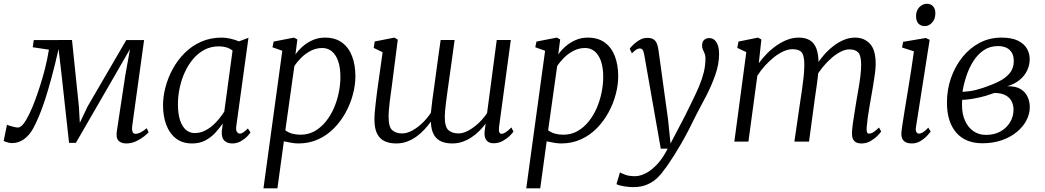

<svg xmlns="http://www.w3.org/2000/svg" viewBox="-48 -770 5682 1044"><path d="M637.5 10Q612 10 597 -4.5Q582 -19 587 -54.5L633.5 -361.5L659 -503.5L578.5 -363.5L364.5 7H327.5L286.5 -366L270.5 -503.5Q251 -417.5 232.5 -349Q214 -280.5 196.8 -227.8Q179.5 -175 163 -136Q146.5 -97 131.5 -70Q111 -33.5 81.8 -12.8Q52.5 8 18.5 8Q9.5 8 -0.2 6Q-10 4 -17.8 1Q-25.5 -2 -28 -4L-10 -92Q-7.5 -90 4.2 -86.2Q16 -82.5 29.5 -79.5Q43 -76.5 49.5 -76.5Q64 -76.5 80 -97.2Q96 -118 112 -151.5Q128 -185 142.8 -224.8Q157.5 -264.5 169.5 -302.5Q176 -323 182.8 -346Q189.5 -369 196 -394.2Q202.5 -419.5 208 -446Q213.5 -472.5 218 -500L130 -513L135.5 -552L343.5 -552.5L381 -190.5L386 -102L428 -190.5L638.5 -552H735.5L671 -86Q670.5 -80 670 -69.8Q669.5 -59.5 673.8 -51Q678 -42.5 690 -42.5Q702.5 -42.5 718.8 -51.2Q735 -60 750 -73L760 -51Q754.5 -44 736.5 -29.2Q718.5 -14.5 692.8 -2.2Q667 10 637.5 10Z M1237 -85.5Q1233.5 -61 1240.8 -52.2Q1248 -43.5 1256 -43.5Q1266 -43.5 1276 -50.8Q1286 -58 1300 -71.5L1314 -50Q1310.5 -43.5 1297 -29.2Q1283.5 -15 1262.2 -2.5Q1241 10 1215 10Q1188 10 1172 -5.2Q1156 -20.5 1158 -56.5L1163.5 -98.5Q1145 -72.5 1122 -47.5Q1099 -22.5 1068.2 -6.2Q1037.5 10 996.5 10Q944 10 909 -17Q874 -44 856.2 -91Q838.5 -138 838.5 -198.5Q838.5 -245 851.8 -295.8Q865 -346.5 891 -394.5Q917 -442.5 955.5 -481.2Q994 -520 1044.8 -542.8Q1095.5 -565.5 1158 -565.5Q1179 -565.5 1204.8 -559.8Q1230.5 -554 1251.5 -545L1303 -564.5ZM1216.5 -495Q1201.5 -507 1182.8 -512.5Q1164 -518 1142.5 -518Q1099.5 -518 1064.5 -499.8Q1029.5 -481.5 1002.5 -449.8Q975.5 -418 957 -377.5Q938.5 -337 929 -292.2Q919.5 -247.5 919.5 -203.5Q919.5 -151.5 931 -116.5Q942.5 -81.5 963 -64Q983.5 -46.5 1010 -46.5Q1038.5 -46.5 1063 -58Q1087.5 -69.5 1107.8 -87.2Q1128 -105 1144 -125Q1160 -145 1171.5 -163Z M1384.5 254 1487 -494 1433.5 -513 1440 -544 1550.5 -565.5 1569 -555.5 1558.5 -474Q1574.5 -497 1598.5 -518Q1622.5 -539 1653 -552.2Q1683.5 -565.5 1718.5 -565.5Q1775 -565.5 1811.8 -538.5Q1848.5 -511.5 1866.5 -464Q1884.5 -416.5 1884.5 -355Q1884.5 -308.5 1871.2 -257.8Q1858 -207 1832.2 -159.5Q1806.5 -112 1769 -73.5Q1731.5 -35 1682.5 -12.5Q1633.5 10 1574.5 10Q1556 10 1535.2 6.2Q1514.5 2.5 1495.5 -1.5L1460.5 254ZM1503.5 -61.5Q1520 -49 1541.2 -43.2Q1562.5 -37.5 1586 -37.5Q1629 -37.5 1663.5 -57.2Q1698 -77 1724.2 -109.8Q1750.5 -142.5 1768 -183.2Q1785.5 -224 1794.2 -267.5Q1803 -311 1803 -351Q1803 -402.5 1790.8 -437.5Q1778.5 -472.5 1756.5 -490.8Q1734.5 -509 1704 -509Q1671 -509 1641.2 -493.5Q1611.5 -478 1588.8 -455Q1566 -432 1552.5 -410Z M2081 -290Q2079 -275 2076.2 -255.8Q2073.5 -236.5 2071 -215.5Q2068.5 -194.5 2066.8 -173.5Q2065 -152.5 2065 -134Q2065 -79 2085.2 -61.8Q2105.5 -44.5 2138.5 -44.5Q2165.5 -44.5 2195.2 -61Q2225 -77.5 2251.2 -103.5Q2277.5 -129.5 2295 -157Q2298 -189.5 2303 -226.8Q2308 -264 2313 -298.5Q2319 -342 2324.8 -385.8Q2330.5 -429.5 2336.5 -471.2Q2342.5 -513 2348 -552.5H2424Q2411 -459 2402 -393.2Q2393 -327.5 2386.5 -283.2Q2380 -239 2376.8 -210.8Q2373.5 -182.5 2372 -164.8Q2370.5 -147 2370.5 -134Q2370.5 -79 2391 -61.8Q2411.5 -44.5 2445 -44.5Q2471.5 -44.5 2500.5 -60.8Q2529.5 -77 2556 -102.2Q2582.5 -127.5 2600.5 -155.5L2653 -552.5H2729.5L2665.5 -79.5Q2663 -60 2667 -51.2Q2671 -42.5 2678.5 -42.5Q2689 -42.5 2701.8 -50.8Q2714.5 -59 2732.5 -77L2744 -54.5Q2740 -48 2724.8 -32.5Q2709.5 -17 2686.5 -4Q2663.5 9 2636 9Q2608 9 2595.8 -8.8Q2583.5 -26.5 2587.5 -58.5L2592.5 -97.5Q2577.5 -77 2558 -57.8Q2538.5 -38.5 2515.5 -23.2Q2492.5 -8 2466.5 1Q2440.5 10 2411 10Q2377 10 2351.8 -0.8Q2326.5 -11.5 2311.8 -36.5Q2297 -61.5 2295 -104V-109Q2279 -86.5 2259.2 -65.2Q2239.5 -44 2215.8 -27Q2192 -10 2164.8 0Q2137.5 10 2106.5 10Q2071 10 2044.2 -2Q2017.5 -14 2002.8 -42.5Q1988 -71 1988 -121Q1988 -138 1990 -161.8Q1992 -185.5 1995 -211Q1998 -236.5 2000.8 -258.8Q2003.5 -281 2005.5 -294L2032.5 -486L1984 -509.5L1989.5 -544.5L2096.5 -565.5L2115 -554.5Z M2813.5 254 2916 -494 2862.5 -513 2869 -544 2979.5 -565.5 2998 -555.5 2987.5 -474Q3003.5 -497 3027.5 -518Q3051.5 -539 3082 -552.2Q3112.5 -565.5 3147.5 -565.5Q3204 -565.5 3240.8 -538.5Q3277.5 -511.5 3295.5 -464Q3313.5 -416.5 3313.5 -355Q3313.5 -308.5 3300.2 -257.8Q3287 -207 3261.2 -159.5Q3235.5 -112 3198 -73.5Q3160.5 -35 3111.5 -12.5Q3062.5 10 3003.5 10Q2985 10 2964.2 6.2Q2943.5 2.5 2924.5 -1.5L2889.5 254ZM2932.5 -61.5Q2949 -49 2970.2 -43.2Q2991.5 -37.5 3015 -37.5Q3058 -37.5 3092.5 -57.2Q3127 -77 3153.2 -109.8Q3179.5 -142.5 3197 -183.2Q3214.5 -224 3223.2 -267.5Q3232 -311 3232 -351Q3232 -402.5 3219.8 -437.5Q3207.5 -472.5 3185.5 -490.8Q3163.5 -509 3133 -509Q3100 -509 3070.2 -493.5Q3040.5 -478 3017.8 -455Q2995 -432 2981.5 -410Z M3455 -472.5Q3451.5 -493 3445.5 -499.8Q3439.5 -506.5 3431 -506.5Q3421 -506.5 3411.2 -500Q3401.5 -493.5 3388 -480L3376 -505Q3380 -511.5 3394 -525.5Q3408 -539.5 3428.2 -551.8Q3448.5 -564 3471.5 -564Q3494 -564 3506.2 -555.5Q3518.5 -547 3524.2 -532Q3530 -517 3532.5 -497Q3539 -450.5 3545.5 -404Q3552 -357.5 3558.2 -311Q3564.5 -264.5 3571 -218Q3577.5 -171.5 3584 -125L3598 10.5L3677.5 -141.5Q3698 -184 3717.5 -223.2Q3737 -262.5 3753 -300.2Q3769 -338 3778.5 -375.8Q3788 -413.5 3788 -453.5Q3788 -468.5 3783.2 -479.5Q3778.5 -490.5 3774 -500.2Q3769.5 -510 3769.5 -521.5Q3769.5 -543 3780.8 -553Q3792 -563 3808 -563Q3825 -563 3837 -552.8Q3849 -542.5 3855.5 -523Q3862 -503.5 3862 -475.5Q3862 -422 3841.8 -363.8Q3821.5 -305.5 3793 -250.5Q3764.5 -195.5 3740 -150Q3718 -104.5 3697.2 -64.5Q3676.5 -24.5 3657 9.2Q3637.5 43 3620.2 70.5Q3603 98 3588.2 119.5Q3573.5 141 3561 156.5Q3547.5 177 3525.5 198Q3503.5 219 3471.5 233.2Q3439.5 247.5 3395 247.5Q3373.5 247.5 3346.2 243.2Q3319 239 3304 231.5L3323 167.5Q3331 172 3351.2 180Q3371.5 188 3405.5 188Q3431 188 3461.2 173.2Q3491.5 158.5 3523 125.8Q3554.5 93 3582.5 38.5H3545Z M4092 -555.5 4078 -426.5Q4098.5 -454.5 4123.5 -479.8Q4148.5 -505 4176.8 -524.2Q4205 -543.5 4234.8 -554.5Q4264.5 -565.5 4295 -565.5Q4332 -565.5 4356 -550.8Q4380 -536 4391.5 -504.8Q4403 -473.5 4403 -424Q4403 -420 4402.8 -415.8Q4402.5 -411.5 4402.2 -406.8Q4402 -402 4401.5 -397L4388.5 -411.5Q4407 -442 4431 -469.8Q4455 -497.5 4482.8 -519Q4510.5 -540.5 4540.2 -553Q4570 -565.5 4601 -565.5Q4651 -565.5 4682.2 -532.2Q4713.5 -499 4713.5 -422.5Q4713.5 -400 4709.5 -369.8Q4705.5 -339.5 4700 -307.2Q4694.5 -275 4689.5 -246Q4685 -220 4679.8 -190.2Q4674.5 -160.5 4670.5 -131.2Q4666.5 -102 4664.5 -77.5Q4663.5 -61 4666 -52.2Q4668.5 -43.5 4676.5 -43.5Q4688.5 -43.5 4701 -51.2Q4713.5 -59 4731.5 -76.5L4743.5 -55Q4738.5 -47.5 4723.5 -32Q4708.5 -16.5 4686 -3.2Q4663.5 10 4636.5 10Q4618.5 10 4606.8 3.8Q4595 -2.5 4589.5 -15.2Q4584 -28 4584.5 -47.5Q4585.5 -70.5 4589.8 -101Q4594 -131.5 4599.5 -164Q4605 -196.5 4609.5 -226Q4614 -254 4620 -287.2Q4626 -320.5 4630.2 -354.5Q4634.5 -388.5 4634.5 -417.5Q4634.5 -467 4619 -484.2Q4603.5 -501.5 4570.5 -501.5Q4549 -501.5 4524.2 -489.2Q4499.5 -477 4474.2 -455.2Q4449 -433.5 4426 -405.5Q4403 -377.5 4385.5 -346L4403 -394Q4401.5 -371 4398.2 -344.8Q4395 -318.5 4391.2 -292.8Q4387.5 -267 4384 -244L4351 0H4271.5L4304 -223Q4308.5 -252 4313.5 -286.2Q4318.5 -320.5 4322 -354.8Q4325.5 -389 4325.5 -417.5Q4325.5 -467 4311.5 -484.8Q4297.5 -502.5 4260.5 -502.5Q4238.5 -502.5 4213 -491.2Q4187.5 -480 4161.8 -459.8Q4136 -439.5 4112.2 -413.5Q4088.5 -387.5 4070 -358L4021.5 0H3945L4010 -486.5L3961 -509.5L3967.5 -544L4073.5 -565.5Z M4909 10Q4892 10 4878.8 4.2Q4865.5 -1.5 4858.8 -14.8Q4852 -28 4853.5 -50Q4855 -68.5 4860.8 -105Q4866.5 -141.5 4874.2 -189.2Q4882 -237 4890.8 -290Q4899.5 -343 4907.5 -395Q4915.5 -447 4921.5 -491L4857 -511.5L4862.5 -542.5L4986.5 -563.5L5007 -553.5L4932.5 -78.5Q4929.5 -60 4935 -51.8Q4940.5 -43.5 4947.5 -43.5Q4958.5 -43.5 4970.5 -50.5Q4982.5 -57.5 4999.5 -76L5012.5 -55Q5007.5 -47.5 4993.2 -32Q4979 -16.5 4957.5 -3.2Q4936 10 4909 10ZM4981.5 -628Q4959 -628 4946 -641.8Q4933 -655.5 4933 -682.5Q4933 -712.5 4951 -731Q4969 -749.5 4992.5 -749.5Q5012.5 -749.5 5025.2 -736.2Q5038 -723 5038 -698Q5038 -666 5020.2 -647Q5002.5 -628 4981.5 -628Z M5294 9Q5248.5 9 5213 -5.2Q5177.5 -19.5 5152.5 -47.8Q5127.5 -76 5114.2 -117.2Q5101 -158.5 5101 -212.5Q5101 -282.5 5123 -345.8Q5145 -409 5184.8 -458.8Q5224.5 -508.5 5278.5 -537Q5332.5 -565.5 5397 -565.5Q5453.5 -565.5 5487.2 -548.8Q5521 -532 5536 -505.5Q5551 -479 5551 -448.5Q5551 -415.5 5536.8 -386Q5522.5 -356.5 5495.2 -334.5Q5468 -312.5 5429 -301Q5475.5 -302 5502 -285.5Q5528.5 -269 5540 -242.5Q5551.5 -216 5551.5 -187Q5551.5 -150.5 5533.2 -115.5Q5515 -80.5 5480.8 -52.2Q5446.5 -24 5399 -7.5Q5351.5 9 5294 9ZM5313 -36.5Q5358.5 -36.5 5392 -55.2Q5425.5 -74 5444.2 -105.2Q5463 -136.5 5463 -173.5Q5463 -199.5 5452.2 -220Q5441.5 -240.5 5418.5 -252.5Q5395.5 -264.5 5359 -264.5Q5351.5 -262.5 5339.2 -258Q5327 -253.5 5311.5 -248.8Q5296 -244 5279.5 -240.5Q5260.5 -236.5 5236.2 -232.2Q5212 -228 5184 -227Q5183.5 -219 5183.2 -211.2Q5183 -203.5 5183 -196Q5183 -151 5198.8 -114.8Q5214.5 -78.5 5244 -57.5Q5273.5 -36.5 5313 -36.5ZM5185.5 -270.5Q5206.5 -272 5224 -274.2Q5241.5 -276.5 5259.2 -281Q5277 -285.5 5298 -292.5Q5345 -308 5382.8 -326.8Q5420.5 -345.5 5442.5 -372.2Q5464.5 -399 5464.5 -438Q5464.5 -477.5 5441.8 -498.5Q5419 -519.5 5378.5 -519.5Q5334.5 -519.5 5301 -496.8Q5267.5 -474 5244.2 -437Q5221 -400 5206.5 -356.2Q5192 -312.5 5185.5 -270.5Z"/></svg>

Font: Merriweather 24pt Light
Style: Italic
Weight: 300
Italic angle: -7.8°
Version: Version 2.101